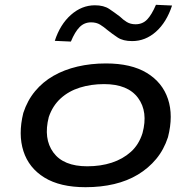

<svg xmlns="http://www.w3.org/2000/svg" viewBox="-20 -770 796 799"><path d="M336 9Q230 9 165 -31Q100 -71 77.5 -141Q55 -211 77 -300Q94 -352 126 -390.5Q158 -429 202.5 -454.5Q247 -480 302.5 -493Q358 -506 421 -506Q526 -506 591 -466.5Q656 -427 679 -358Q702 -289 679 -199Q662 -147 630 -108.5Q598 -70 554 -43.5Q510 -17 455 -4Q400 9 336 9ZM343 -78Q399 -78 445 -93Q491 -108 524.5 -138Q558 -168 573 -216Q597 -305 554.5 -362.5Q512 -420 413 -420Q359 -420 312.5 -405.5Q266 -391 232.5 -360.5Q199 -330 183 -283Q160 -193 202 -135.5Q244 -78 343 -78ZM275 -597 208 -600Q230 -668 275 -708Q320 -748 375 -748Q412 -748 435 -732.5Q458 -717 479 -701Q492 -688 507.5 -678.5Q523 -669 544 -669Q573 -669 592 -688.5Q611 -708 629 -750L696 -747Q673 -677 629 -638Q585 -599 530 -599Q492 -599 469.5 -614Q447 -629 427 -645Q412 -658 396.5 -667.5Q381 -677 359 -677Q331 -677 311.5 -657.5Q292 -638 275 -597Z"/></svg>

Font: Nunito Sans 7pt Expanded Medium
Style: Italic
Weight: 500
Width: 7
Italic angle: -9°
Designer: Vernon Adams
Foundry: Vernon Adams
Version: Version 3.101;gftools[0.9.27]